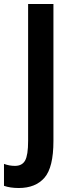

<svg xmlns="http://www.w3.org/2000/svg" viewBox="-75 -734 352 963"><path d="M193 -27V-714H66V-27Q66 44 51 71Q36 98 0 98Q-28 98 -55 88V198Q-24 209 19 209Q103 209 148 157.5Q193 106 193 -27Z"/></svg>

Font: Noto Sans UI Condensed
Style: Bold
Weight: 700
Width: 3
Designer: Monotype Design Team
Foundry: Monotype Imaging Inc.
Version: 1.001